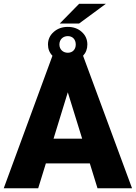

<svg xmlns="http://www.w3.org/2000/svg" viewBox="-22 -1006 726 1026"><path d="M683.6 0 421.9 -708C437 -724.1 444.8 -744.1 444.8 -768.1C444.8 -794.9 435.1 -817.4 415 -835.4C395 -853.5 370.1 -862.3 340.3 -862.3C310.5 -862.3 285.6 -853.5 265.1 -835.4C244.6 -817.4 234.4 -794.9 234.4 -768.1C234.4 -744.6 242.2 -724.6 258.3 -708L-2 0H182.1L223.1 -132.8H458L499 0ZM340.3 -512.7 417 -265.1H264.2ZM400.9 -880.4 543.9 -985.8H400.9L297.4 -880.4ZM295.4 -768.1C295.4 -794.9 314.5 -813 340.3 -813C366.2 -813 382.8 -794.9 382.8 -768.1C382.8 -742.2 366.2 -724.1 340.3 -724.1C314.5 -724.1 295.4 -742.2 295.4 -768.1Z"/></svg>

Font: Vazirmatn Black
Style: Regular
Weight: 900
Designer: Saber Rastikerdar
Foundry: Saber Rastikerdar
Version: Version 33.003